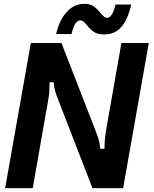

<svg xmlns="http://www.w3.org/2000/svg" viewBox="-20 -989 809 1009"><path d="M7 0 142 -763H303L483 -300Q493 -274 498.5 -256Q504 -238 507 -207H529Q530 -265 538 -308L618 -763H762L627 0H466L285 -467Q275 -493 270 -509.5Q265 -526 262 -557H241Q240 -522 238.5 -501.5Q237 -481 232 -456L152 0ZM437 -856Q427 -869 419 -875.5Q411 -882 402 -882Q372 -882 356 -810H275Q292 -884 331 -926.5Q370 -969 423 -969Q453 -969 471 -956.5Q489 -944 508 -921Q520 -907 527.5 -901Q535 -895 544 -895Q556 -895 567.5 -912.5Q579 -930 587 -965H670Q651 -885 617 -846.5Q583 -808 527 -808Q493 -808 474 -821Q455 -834 437 -856Z"/></svg>

Font: Open Sauce Sans
Style: Bold Italic
Weight: 700
Italic angle: -10°
Designer: Alfredo Marco Pradil
Foundry: Creative Sauce Fz LLC
Version: Version 1.477